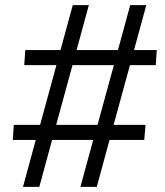

<svg xmlns="http://www.w3.org/2000/svg" viewBox="-20 -732 646 752"><path d="M590 -477H489L425 -243H550L545 -184H409L359 0H295L345 -184H184L134 0H70L120 -184H30L34 -243H137L201 -477H75L79 -536H217L265 -712H328L280 -536H442L490 -712H553L505 -536H594ZM362 -243 426 -477H264L200 -243Z"/></svg>

Font: PRinguin Sans
Style: Italic
Weight: 400
Designer: Vernon Adams
Foundry: Vernon Adams
Version: ""